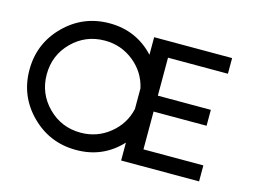

<svg xmlns="http://www.w3.org/2000/svg" viewBox="-102 -940 1500 1128"><g transform="rotate(15 648.0 -376.0)"><path d="M1183.1 -654.8H818.8V-423.8H1141.1V-327.1H818.8V-97.2H1183.1V0H709V-108.9Q599.1 9.3 436 8.8Q275.9 8.8 163.3 -103.5Q50.8 -215.8 50.8 -376Q50.8 -536.1 163.3 -648.7Q275.9 -761.2 436 -761.2Q599.1 -761.2 709 -643.1V-750H1183.1ZM436 -96.2Q535.2 -96.2 611.6 -157.7Q688 -219.2 709 -313V-439Q688 -533.2 611.6 -594.5Q535.2 -655.8 436 -655.8Q318.8 -655.8 237.3 -574.5Q155.8 -493.2 155.8 -376Q155.8 -259.8 237.3 -178Q318.8 -96.2 436 -96.2Z"/></g></svg>

Font: Oakes Grotesk
Style: Medium
Weight: 500
Designer: Samuel Oakes
Foundry: Samuel Oakes
Version: Version 1.0 | wf-rip DC20170320